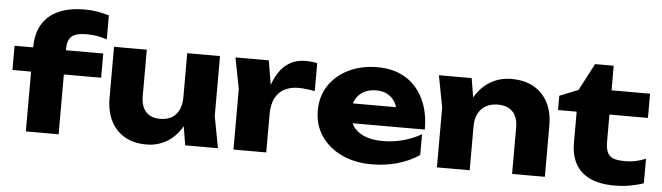

<svg xmlns="http://www.w3.org/2000/svg" viewBox="-49 -981 4116 1193"><g transform="rotate(5 2009.0 -384.5)"><path d="M461.8 -634.4Q394.8 -634.4 368.6 -610.6Q342.4 -586.8 342.4 -535.4V0H138V-524.6Q138 -608.4 171.8 -666.7Q205.6 -725 272.4 -755.7Q339.2 -786.4 437.2 -786.4Q480.8 -786.4 515.6 -780.3Q550.4 -774.2 589 -763.2V-613.2Q558.8 -623.6 527.5 -629Q496.2 -634.4 461.8 -634.4ZM21.8 -373V-524H575V-373Z M890.8 15.8Q811 15.8 754.4 -17.1Q697.8 -50 667.9 -110.3Q638 -170.6 638 -251.8V-571.4H842.4V-281.4Q842.4 -218 873.3 -184.2Q904.2 -150.4 961.6 -150.4Q1004.6 -150.4 1033.9 -167.5Q1063.2 -184.6 1078.9 -217.7Q1094.6 -250.8 1094.6 -296.6L1157.6 -263.8Q1146.6 -173.2 1108.5 -110.7Q1070.4 -48.2 1014.3 -16.2Q958.2 15.8 890.8 15.8ZM1131.8 0 1094.6 -228.6V-571.4H1299V-197.2L1336.2 0Z M1395.4 -571.4H1603.4L1637.4 -367.2V0H1433V-379ZM1904.6 -580.2V-405.6Q1875.4 -411.6 1848.8 -414.3Q1822.2 -417 1800.4 -417Q1755.6 -417 1718.6 -399.3Q1681.6 -381.6 1659.5 -341.6Q1637.4 -301.6 1637.4 -235L1598.4 -283.4Q1606 -344.6 1621.9 -399.5Q1637.8 -454.4 1665.2 -496.7Q1692.6 -539 1733.8 -563.4Q1775 -587.8 1833.8 -587.8Q1850.8 -587.8 1868.8 -585.9Q1886.8 -584 1904.6 -580.2Z M2294.6 16.4Q2190.8 16.4 2109.3 -21.7Q2027.8 -59.8 1980.8 -128.3Q1933.8 -196.8 1933.8 -287.6Q1933.8 -377.4 1978.9 -444.8Q2024 -512.2 2102.6 -550Q2181.2 -587.8 2280.4 -587.8Q2382.6 -587.8 2455.4 -543.5Q2528.2 -499.2 2567.4 -418.3Q2606.6 -337.4 2606.6 -227.4H2099.4V-350.4H2491.8L2425 -307.4Q2421.4 -350.8 2403.3 -381.2Q2385.2 -411.6 2355.6 -427.7Q2326 -443.8 2285.2 -443.8Q2240.2 -443.8 2207.9 -425.9Q2175.6 -408 2157.9 -376.4Q2140.2 -344.8 2140.2 -303.4Q2140.2 -249.4 2164.5 -211.5Q2188.8 -173.6 2236.2 -153.6Q2283.6 -133.6 2352.6 -133.6Q2415.8 -133.6 2478.4 -150.2Q2541 -166.8 2591.8 -197.2V-67.2Q2532.6 -27.2 2457.5 -5.4Q2382.4 16.4 2294.6 16.4Z M2664.4 -571.4H2868.8L2906.4 -342.8V0H2702V-373.8ZM3115.8 -587.8Q3198.2 -587.8 3256 -554.9Q3313.8 -522 3344.5 -461.9Q3375.2 -401.8 3375.2 -319.6V0H3170.8V-289.6Q3170.8 -354 3138.3 -387.8Q3105.8 -421.6 3045 -421.6Q3002.6 -421.6 2971.3 -403.7Q2940 -385.8 2923.2 -352.9Q2906.4 -320 2906.4 -274.8L2843 -307.6Q2855 -399.2 2893.8 -461.5Q2932.6 -523.8 2990 -555.8Q3047.4 -587.8 3115.8 -587.8Z M3420.6 -420.4V-509.4L3536.8 -556L3625 -724.8H3741.2V-571.4H3981.4V-420.4H3741.2V-251.6Q3741.2 -190.2 3766 -165.3Q3790.8 -140.4 3857.4 -140.4Q3899 -140.4 3931.5 -147.5Q3964 -154.6 3991.4 -166.6V-13.4Q3960.6 -2.2 3911.9 7.1Q3863.2 16.4 3810.8 16.4Q3716.4 16.4 3655.8 -12.9Q3595.2 -42.2 3566 -96.4Q3536.8 -150.6 3536.8 -223.8V-420.4Z"/></g></svg>

Font: Unbounded
Style: Regular
Weight: 400
Designer: Luke Prowse, Jean-Baptiste Morizot, Fátima Lázaro, Florian Runge
Foundry: NaN
Version: Version 1.701;gftools[0.9.28.dev5+ged2979d]